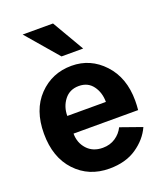

<svg xmlns="http://www.w3.org/2000/svg" viewBox="-159 -970 926 1091"><g transform="rotate(-20 304.5 -424.5)"><path d="M109.4 -867.2H293L405.3 -674.8H274.4ZM30.3 -295.9Q30.3 -439.5 110.4 -522.5Q190.4 -605.5 308.6 -605.5Q422.9 -605.5 502.4 -520Q582 -434.6 582 -295.9Q582 -267.6 579.1 -239.3H188.5Q188.5 -183.6 223.6 -145Q258.8 -106.4 318.4 -106.4Q362.3 -106.4 395 -128.4Q427.7 -150.4 444.3 -184.6L574.2 -138.7Q544.9 -73.2 478.5 -27.8Q412.1 17.6 313.5 17.6Q189.5 17.6 109.9 -67.4Q30.3 -152.3 30.3 -295.9ZM189.5 -345.7H422.9Q422.9 -402.3 393.1 -442.9Q363.3 -483.4 308.6 -483.4Q252.9 -483.4 221.2 -442.4Q189.5 -401.4 189.5 -345.7Z"/></g></svg>

Font: Gothic A1 Black
Style: Regular
Weight: 900
Version: Version 2.50